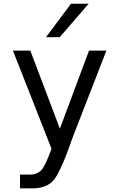

<svg xmlns="http://www.w3.org/2000/svg" viewBox="-20 -824 642 1052"><path d="M369.1 -803.7H465.8L307.1 -620.1H231.9ZM89.8 132.8H143.1Q165 132.8 180.2 126.2Q195.3 119.6 205.1 109.9Q215.8 98.6 229.5 71.3Q243.2 43.9 262.2 -8.8L50.8 -546.9H146L308.1 -119.1L467.8 -546.9H563L418.9 -175.8Q397.5 -121.1 387 -93.8Q376.5 -66.4 371.3 -52.7Q366.2 -39.1 361.8 -25.4Q337.4 43 321.5 77.1Q305.7 111.3 295.9 130.4Q280.8 156.7 268.1 169.2Q255.4 181.6 241.2 189.5Q224.1 198.7 203.1 203.4Q182.1 208 162.1 208H89.8Z"/></svg>

Font: Vazir Code Hack
Style: Code-Hack
Weight: 400
Foundry: DejaVu fonts team - Redesigned by Saber Rastikerdar
Version: Version 1.1.2